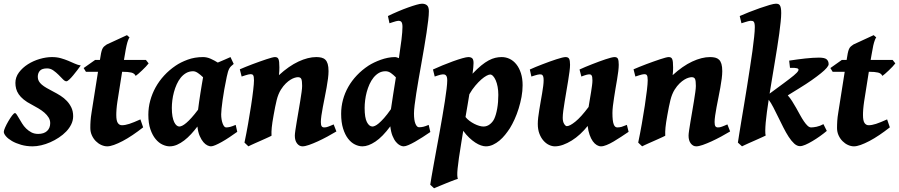

<svg xmlns="http://www.w3.org/2000/svg" viewBox="-32 -762 4804 1026"><path d="M399.4 -412.1Q391.6 -400.9 380.6 -386.5Q369.6 -372.1 358.6 -358.9Q347.7 -345.7 337.9 -336.7Q328.1 -327.6 322.8 -327.6Q314.5 -327.6 304.2 -338.4Q293.9 -349.1 281 -362.1Q268.1 -375 252.9 -385.7Q237.8 -396.5 219.7 -396.5Q192.4 -396.5 181.2 -384Q169.9 -371.6 169.9 -351.1Q169.9 -338.9 175.3 -328.9Q180.7 -318.8 191.2 -309.8Q201.7 -300.8 217 -292Q232.4 -283.2 252 -272.9Q272 -262.7 291.3 -250.5Q310.5 -238.3 325.4 -222.4Q340.3 -206.5 349.6 -186.8Q358.9 -167 358.9 -141.1Q358.9 -118.7 348.9 -97.9Q338.9 -77.1 321.8 -59.3Q304.7 -41.5 282.5 -26.9Q260.3 -12.2 236.3 -1.7Q212.4 8.8 188 14.4Q163.6 20 142.6 20Q108.9 20 80.6 11.7Q52.2 3.4 31.7 -8.5Q11.2 -20.5 -0.2 -33.9Q-11.7 -47.4 -11.7 -57.6Q-11.7 -64.9 -4.4 -81.3Q2.9 -97.7 12.9 -114.7Q22.9 -131.8 32.7 -144.8Q42.5 -157.7 47.9 -157.7Q52.2 -157.7 57.6 -149.4Q63 -141.1 70.1 -128.9Q77.1 -116.7 86.2 -102.1Q95.2 -87.4 107.7 -75.2Q120.1 -63 135.7 -54.7Q151.4 -46.4 171.9 -46.4Q202.6 -46.4 219.5 -62Q236.3 -77.6 236.3 -104Q236.3 -120.1 227.8 -134Q219.2 -147.9 205.1 -160.2Q190.9 -172.4 173.1 -182.9Q155.3 -193.4 137.2 -203.1Q111.3 -216.3 94.5 -230.2Q77.6 -244.1 67.9 -258.5Q58.1 -272.9 54.2 -288.1Q50.3 -303.2 50.3 -318.8Q50.3 -349.6 69.3 -375Q88.4 -400.4 117.2 -418.7Q146 -437 180.4 -447Q214.8 -457 245.6 -457Q272 -457 293.2 -450.9Q314.5 -444.8 332.5 -437.3Q350.6 -429.7 366.7 -422.4Q382.8 -415 399.4 -412.1Z M732.9 -81.5Q705.1 -59.6 677.2 -40.8Q649.4 -22 623.8 -8.5Q598.1 4.9 576.9 12.5Q555.7 20 541 20Q525.4 20 509.3 12.7Q493.2 5.4 480.2 -7.6Q467.3 -20.5 459 -38.6Q450.7 -56.6 450.7 -78.1Q450.7 -87.4 450.9 -96.7Q451.2 -106 451.9 -116Q452.6 -126 453.9 -137.2Q455.1 -148.4 457.5 -162.1L491.7 -378.4H427.2L415 -398.4L476.6 -441.9H502L504.9 -459Q507.8 -479 511 -489.7Q514.2 -500.5 518.3 -506.6Q522.5 -512.7 527.3 -516.1Q532.2 -519.5 538.6 -524.4L646.5 -574.2L660.2 -562Q656.2 -557.6 652.3 -546.4Q648.4 -536.6 644.3 -518.6Q640.1 -500.5 635.3 -470.2L630.4 -441.9H747.6L762.2 -423.3Q757.3 -416.5 747.6 -406.2Q737.8 -396 727.1 -385.7Q716.3 -375.5 706.8 -367.2Q697.3 -358.9 692.9 -356.4Q687 -370.1 669.7 -374.3Q652.3 -378.4 623 -378.4H620.6L595.2 -217.8Q593.8 -208.5 592.5 -198Q591.3 -187.5 590.6 -178Q589.8 -168.5 589.6 -160.2Q589.4 -151.9 589.4 -147Q589.4 -116.7 597.7 -104.7Q606 -92.8 619.6 -92.8Q636.7 -92.8 659.2 -100.1Q681.6 -107.4 718.3 -124Z M1026.4 -175.8Q1028.8 -195.8 1032.2 -219.2Q1035.6 -242.7 1039.3 -266.1Q1043 -289.6 1046.6 -311Q1050.3 -332.5 1053.2 -349.1Q1039.6 -362.3 1025.4 -372.1Q1011.2 -381.8 998.5 -381.3Q978.5 -380.9 962.4 -371.6Q946.3 -362.3 933.8 -346.9Q921.4 -331.5 912.4 -311.5Q903.3 -291.5 897.5 -269.8Q891.6 -248 888.9 -226.1Q886.2 -204.1 886.2 -185.1Q886.2 -159.2 889.6 -140.4Q893.1 -121.6 898.9 -109.4Q904.8 -97.2 911.9 -91.6Q918.9 -85.9 926.3 -85.9Q932.6 -85.9 941.9 -90.3Q951.2 -94.7 963.6 -105.2Q976.1 -115.7 991.7 -133.1Q1007.3 -150.4 1026.4 -175.8ZM1235.8 -57.6Q1215.3 -43 1194.1 -28.8Q1172.9 -14.6 1153.8 -3.9Q1134.8 6.8 1119.4 13.4Q1104 20 1095.2 20Q1087.4 20 1076.4 14.9Q1065.4 9.8 1054.9 -2.4Q1044.4 -14.6 1035.4 -34.9Q1026.4 -55.2 1022.9 -85.9Q1006.8 -64.5 989 -45.2Q971.2 -25.9 952.4 -11.5Q933.6 2.9 914.1 11.5Q894.5 20 874.5 20Q856.4 20 836.4 10.7Q816.4 1.5 799.6 -18.8Q782.7 -39.1 771.7 -71Q760.7 -103 760.7 -148.9Q760.7 -187.5 770.8 -224.4Q780.8 -261.2 799.3 -294.9Q817.9 -328.6 845 -358.2Q872.1 -387.7 906.7 -411.1Q933.1 -429.2 970.7 -443.1Q1008.3 -457 1053.2 -457Q1073.7 -457 1093.8 -448Q1113.8 -439 1131.8 -427.7Q1150.4 -436 1168.2 -443.1Q1186 -450.2 1199.7 -457L1216.8 -420.4Q1208.5 -413.6 1202.9 -408.2Q1197.3 -402.8 1193.4 -395.8Q1189.5 -388.7 1186.3 -378.4Q1183.1 -368.2 1179.7 -351.6Q1172.4 -316.4 1166.7 -284.9Q1161.1 -253.4 1157.5 -227.1Q1153.8 -200.7 1151.9 -181.2Q1149.9 -161.6 1149.9 -150.9Q1149.9 -137.7 1151.9 -125.2Q1153.8 -112.8 1157.5 -102.8Q1161.1 -92.8 1165.8 -86.9Q1170.4 -81.1 1176.3 -81.1Q1186 -81.1 1197 -83.7Q1208 -86.4 1227.5 -94.7Z M1765.6 -59.6Q1743.7 -46.4 1717.5 -32.2Q1691.4 -18.1 1666.3 -6.6Q1641.1 4.9 1619.4 12.5Q1597.7 20 1584.5 20Q1567.4 20 1555.4 4.6Q1543.5 -10.7 1543.5 -37.1Q1543.5 -45.9 1546.4 -65.9Q1549.3 -85.9 1553.7 -111.8Q1558.1 -137.7 1563 -166.5Q1567.9 -195.3 1572.3 -221.9Q1576.7 -248.5 1579.6 -270Q1582.5 -291.5 1582.5 -302.7Q1582.5 -329.1 1578.4 -339.4Q1574.2 -349.6 1560.1 -349.6Q1553.7 -349.6 1543.5 -346.7Q1533.2 -343.8 1521 -336.4Q1508.8 -329.1 1495.4 -316.2Q1481.9 -303.2 1469.2 -283.2Q1454.6 -259.8 1446.5 -227.1Q1438.5 -194.3 1430.2 -147Q1426.3 -125 1423.8 -109.1Q1421.4 -93.3 1420.2 -80.8Q1418.9 -68.4 1418.7 -57.9Q1418.5 -47.4 1418.9 -36.6Q1414.6 -34.2 1405 -29.8Q1395.5 -25.4 1383.1 -19.8Q1370.6 -14.2 1356.9 -8.1Q1343.3 -2 1330.8 3.4Q1318.4 8.8 1308.8 13.4Q1299.3 18.1 1295.4 20L1274.4 0Q1284.7 -48.8 1293.7 -100.3Q1302.7 -151.9 1309.8 -198Q1316.9 -244.1 1321 -280Q1325.2 -315.9 1325.2 -333Q1325.2 -344.2 1324 -350.8Q1322.8 -357.4 1320.3 -360.6Q1317.9 -363.8 1314.5 -364.7Q1311 -365.7 1306.6 -365.7Q1302.2 -365.7 1294.4 -363.8Q1286.6 -361.8 1278.8 -359.4Q1270 -356.4 1259.3 -353L1249.5 -391.6Q1263.2 -397.5 1281 -404.8Q1298.8 -412.1 1317.9 -419.2Q1336.9 -426.3 1356 -433.1Q1375 -439.9 1391.4 -445.3Q1407.7 -450.7 1419.7 -453.9Q1431.6 -457 1437 -457Q1443.8 -457 1448.5 -454.8Q1453.1 -452.6 1455.8 -446.8Q1458.5 -440.9 1459.7 -430.2Q1460.9 -419.4 1460.9 -401.9Q1460.9 -391.6 1460.4 -382.1Q1460 -372.6 1458.5 -360.4Q1511.7 -409.2 1563 -433.1Q1614.3 -457 1658.2 -457Q1673.3 -457 1685.5 -454.1Q1697.8 -451.2 1706.3 -443.1Q1714.8 -435.1 1719.2 -420.2Q1723.6 -405.3 1723.6 -381.8Q1723.6 -364.7 1720.7 -341.8Q1717.8 -318.8 1713.1 -293.2Q1708.5 -267.6 1703.1 -240.7Q1697.8 -213.9 1693.1 -189.5Q1688.5 -165 1685.5 -144.3Q1682.6 -123.5 1682.6 -109.9Q1682.6 -93.3 1687 -87.2Q1691.4 -81.1 1700.2 -81.1Q1706.1 -81.1 1710.9 -82Q1715.8 -83 1721.2 -85Q1726.6 -86.9 1733.6 -89.8Q1740.7 -92.8 1751 -97.2Z M2057.1 -178.7Q2062 -211.9 2068.8 -256.1Q2075.7 -300.3 2083.5 -348.6Q2070.8 -361.8 2057.1 -371.6Q2043.5 -381.3 2028.3 -381.3Q2008.3 -381.3 1992.4 -372.1Q1976.6 -362.8 1964.1 -347.4Q1951.7 -332 1942.6 -312Q1933.6 -292 1927.7 -270.3Q1921.9 -248.5 1919.2 -226.3Q1916.5 -204.1 1916.5 -185.1Q1916.5 -132.8 1928.7 -109.4Q1940.9 -85.9 1958.5 -85.9Q1963.4 -85.9 1971.7 -89.4Q1980 -92.8 1992.2 -103Q2004.4 -113.3 2020.5 -131.3Q2036.6 -149.4 2057.1 -178.7ZM2267.6 -56.6Q2247.1 -42.5 2225.8 -28.8Q2204.6 -15.1 2185.5 -4.4Q2166.5 6.3 2150.6 13.2Q2134.8 20 2124.5 20Q2116.2 20 2105.5 14.6Q2094.7 9.3 2084.2 -3.2Q2073.7 -15.6 2065.4 -36.1Q2057.1 -56.6 2053.7 -86.9Q2012.2 -30.8 1974.1 -5.4Q1936 20 1904.8 20Q1884.8 20 1864.5 10Q1844.2 0 1827.9 -21.2Q1811.5 -42.5 1801.3 -75.4Q1791 -108.4 1791 -153.8Q1791 -192.4 1800.8 -228.8Q1810.5 -265.1 1829.3 -298.1Q1848.1 -331.1 1875.2 -359.6Q1902.3 -388.2 1937 -411.1Q1950.7 -419.9 1967.5 -428Q1984.4 -436 2002.7 -442.6Q2021 -449.2 2040.5 -453.1Q2060.1 -457 2078.6 -457Q2083.5 -457 2088.6 -455.3Q2093.8 -453.6 2099.6 -451.2Q2107.9 -504.9 2113.3 -549.3Q2118.7 -593.8 2118.7 -618.2Q2118.7 -629.4 2116.9 -636Q2115.2 -642.6 2112.1 -645.8Q2108.9 -648.9 2105 -649.9Q2101.1 -650.9 2096.7 -650.9Q2092.3 -650.9 2084.5 -648.7Q2076.7 -646.5 2068.8 -644Q2060.1 -641.1 2049.3 -637.7L2041 -676.3Q2066.9 -689 2095 -700.9Q2123 -712.9 2148.4 -721.9Q2173.8 -731 2193.6 -736.6Q2213.4 -742.2 2223.1 -742.2Q2240.2 -742.2 2250 -733.4Q2259.8 -724.6 2259.8 -702.1Q2259.8 -683.1 2256.3 -653.3Q2252.9 -623.5 2247.3 -586.7Q2241.7 -549.8 2234.6 -508.1Q2227.5 -466.3 2220 -424.1Q2212.4 -381.8 2205.3 -340.8Q2198.2 -299.8 2192.6 -264.2Q2187 -228.5 2183.6 -200.4Q2180.2 -172.4 2180.2 -155.8Q2180.2 -119.1 2188 -100.6Q2195.8 -82 2207 -82Q2219.2 -82 2230.5 -84.7Q2241.7 -87.4 2258.8 -94.7Z M2587.4 -363.8Q2580.1 -363.8 2567.6 -357.2Q2555.2 -350.6 2540 -337.4Q2524.9 -324.2 2508.1 -304.4Q2491.2 -284.7 2476.1 -258.3Q2472.2 -232.4 2466.8 -202.1Q2461.4 -171.9 2455.6 -136.7Q2464.4 -125.5 2476.8 -116.2Q2489.3 -106.9 2502.7 -100.1Q2516.1 -93.3 2528.8 -89.6Q2541.5 -85.9 2551.3 -85.9Q2570.3 -85.9 2585.4 -97.7Q2600.6 -109.4 2608.9 -126.5Q2619.1 -148.4 2625 -182.1Q2630.9 -215.8 2630.9 -254.9Q2630.9 -278.3 2627.2 -298.1Q2623.5 -317.9 2617.2 -332.5Q2610.8 -347.2 2603 -355.5Q2595.2 -363.8 2587.4 -363.8ZM2498.5 -424.8Q2498.5 -415.5 2497.1 -401.6Q2495.6 -387.7 2493.2 -368.2Q2518.6 -395 2539.6 -412.1Q2560.5 -429.2 2579.3 -439.2Q2598.1 -449.2 2615 -453.1Q2631.8 -457 2648.9 -457Q2671.4 -457 2691.7 -447.3Q2711.9 -437.5 2727.3 -418.2Q2742.7 -398.9 2751.7 -370.8Q2760.7 -342.8 2760.7 -306.2Q2760.7 -275.9 2754.9 -244.1Q2749 -212.4 2739.5 -181.9Q2730 -151.4 2717.8 -124.5Q2705.6 -97.7 2692.9 -77.1Q2681.6 -59.6 2667.5 -42Q2653.3 -24.4 2637 -10.7Q2620.6 2.9 2602.1 11.5Q2583.5 20 2564 20Q2552.7 20 2538.3 15.1Q2523.9 10.3 2508.1 0Q2492.2 -10.3 2475.6 -25.9Q2459 -41.5 2443.4 -63L2433.6 -2.9Q2425.3 47.4 2420.4 81.8Q2415.5 116.2 2413.3 138.9Q2411.1 161.6 2411.6 174.3Q2412.1 187 2414.6 193.8Q2409.7 195.3 2399.7 198.7Q2389.6 202.1 2377 207.3Q2364.3 212.4 2350.3 218Q2336.4 223.6 2324 228.8Q2311.5 233.9 2301.8 238Q2292 242.2 2287.6 244.1L2267.1 225.1Q2269 210.9 2273.9 183.1Q2278.8 155.3 2285.4 118.2Q2292 81.1 2300 37.8Q2308.1 -5.4 2316.2 -50.3Q2324.2 -95.2 2331.8 -138.9Q2339.4 -182.6 2345.2 -220.5Q2351.1 -258.3 2354.5 -287.4Q2357.9 -316.4 2357.9 -332Q2357.9 -343.3 2356 -349.9Q2354 -356.4 2350.6 -359.6Q2347.2 -362.8 2343.3 -363.8Q2339.4 -364.7 2335 -364.7Q2330.6 -364.7 2323 -363Q2315.4 -361.3 2308.6 -358.9Q2299.8 -356.4 2291 -353L2281.7 -390.6Q2303.7 -400.9 2332.3 -412.6Q2360.8 -424.3 2388.4 -434.3Q2416 -444.3 2438.5 -450.7Q2460.9 -457 2470.7 -457Q2484.4 -457 2491.5 -450.4Q2498.5 -443.8 2498.5 -424.8Z M3327.1 -57.6Q3307.6 -44.4 3286.9 -30.8Q3266.1 -17.1 3246.6 -5.6Q3227.1 5.9 3209.7 12.9Q3192.4 20 3179.7 20Q3168.5 20 3157 13.2Q3145.5 6.3 3135.7 -7.3Q3126 -21 3118.7 -41.5Q3111.3 -62 3108.4 -88.9Q3089.8 -65.4 3068.1 -45.4Q3046.4 -25.4 3023.2 -11Q3000 3.4 2977.1 11.7Q2954.1 20 2933.1 20Q2918 20 2901.9 12.5Q2885.7 4.9 2872.3 -10.3Q2858.9 -25.4 2850.3 -47.9Q2841.8 -70.3 2841.8 -100.1Q2841.8 -114.7 2844 -134.3Q2846.2 -153.8 2849.9 -175.5Q2853.5 -197.3 2857.4 -220Q2861.3 -242.7 2865 -263.7Q2868.7 -284.7 2870.8 -302.5Q2873 -320.3 2873 -332Q2873 -343.3 2871.6 -349.9Q2870.1 -356.4 2867.4 -359.6Q2864.7 -362.8 2861.1 -363.8Q2857.4 -364.7 2853 -364.7Q2848.6 -364.7 2841.1 -363Q2833.5 -361.3 2826.2 -358.9Q2817.4 -356.4 2807.6 -353L2799.3 -390.6Q2813 -397 2830.8 -404.3Q2848.6 -411.6 2867.7 -418.9Q2886.7 -426.3 2905.8 -433.1Q2924.8 -439.9 2941.4 -445.3Q2958 -450.7 2970.9 -453.9Q2983.9 -457 2990.2 -457Q3004.4 -457 3009.3 -447.8Q3014.2 -438.5 3014.2 -416Q3014.2 -401.9 3011.2 -379.2Q3008.3 -356.4 3003.9 -329.8Q2999.5 -303.2 2994.6 -274.4Q2989.7 -245.6 2985.4 -219Q2981 -192.4 2978 -169.7Q2975.1 -147 2975.1 -132.8Q2975.1 -111.8 2982.7 -99.9Q2990.2 -87.9 2997.1 -87.9Q3012.7 -87.9 3042.7 -112.1Q3072.8 -136.2 3113.3 -190.4Q3116.2 -210 3119.9 -230.5Q3123.5 -251 3126.5 -269.8Q3129.4 -288.6 3131.6 -304.7Q3133.8 -320.8 3133.8 -332Q3133.8 -343.3 3132.6 -349.9Q3131.3 -356.4 3128.9 -359.6Q3126.5 -362.8 3123.3 -363.8Q3120.1 -364.7 3115.7 -364.7Q3111.3 -364.7 3104.5 -363Q3097.7 -361.3 3090.8 -358.9Q3083 -356.4 3074.7 -353L3064.9 -390.6Q3078.6 -397 3095.9 -404.3Q3113.3 -411.6 3132.1 -418.9Q3150.9 -426.3 3169.4 -433.1Q3188 -439.9 3204.1 -445.3Q3220.2 -450.7 3232.9 -453.9Q3245.6 -457 3252 -457Q3265.6 -457 3270 -447.8Q3274.4 -438.5 3274.4 -416Q3274.4 -401.9 3272 -381.6Q3269.5 -361.3 3265.6 -337.9L3257.3 -289.6Q3253.4 -264.6 3249.5 -240.7Q3245.6 -216.8 3243.2 -195.6Q3240.7 -174.3 3240.7 -158.2Q3240.7 -136.2 3242.4 -121.3Q3244.1 -106.4 3247.6 -97.4Q3251 -88.4 3255.9 -84.7Q3260.7 -81.1 3266.6 -81.1Q3279.3 -81.1 3289.8 -84.2Q3300.3 -87.4 3317.9 -94.7Z M3869.6 -59.6Q3847.7 -46.4 3821.5 -32.2Q3795.4 -18.1 3770.3 -6.6Q3745.1 4.9 3723.4 12.5Q3701.7 20 3688.5 20Q3671.4 20 3659.4 4.6Q3647.5 -10.7 3647.5 -37.1Q3647.5 -45.9 3650.4 -65.9Q3653.3 -85.9 3657.7 -111.8Q3662.1 -137.7 3667 -166.5Q3671.9 -195.3 3676.3 -221.9Q3680.7 -248.5 3683.6 -270Q3686.5 -291.5 3686.5 -302.7Q3686.5 -329.1 3682.4 -339.4Q3678.2 -349.6 3664.1 -349.6Q3657.7 -349.6 3647.5 -346.7Q3637.2 -343.8 3625 -336.4Q3612.8 -329.1 3599.4 -316.2Q3585.9 -303.2 3573.2 -283.2Q3558.6 -259.8 3550.5 -227.1Q3542.5 -194.3 3534.2 -147Q3530.3 -125 3527.8 -109.1Q3525.4 -93.3 3524.2 -80.8Q3522.9 -68.4 3522.7 -57.9Q3522.5 -47.4 3522.9 -36.6Q3518.6 -34.2 3509 -29.8Q3499.5 -25.4 3487.1 -19.8Q3474.6 -14.2 3460.9 -8.1Q3447.3 -2 3434.8 3.4Q3422.4 8.8 3412.8 13.4Q3403.3 18.1 3399.4 20L3378.4 0Q3388.7 -48.8 3397.7 -100.3Q3406.7 -151.9 3413.8 -198Q3420.9 -244.1 3425 -280Q3429.2 -315.9 3429.2 -333Q3429.2 -344.2 3428 -350.8Q3426.8 -357.4 3424.3 -360.6Q3421.9 -363.8 3418.5 -364.7Q3415 -365.7 3410.6 -365.7Q3406.2 -365.7 3398.4 -363.8Q3390.6 -361.8 3382.8 -359.4Q3374 -356.4 3363.3 -353L3353.5 -391.6Q3367.2 -397.5 3385 -404.8Q3402.8 -412.1 3421.9 -419.2Q3440.9 -426.3 3460 -433.1Q3479 -439.9 3495.4 -445.3Q3511.7 -450.7 3523.7 -453.9Q3535.6 -457 3541 -457Q3547.9 -457 3552.5 -454.8Q3557.1 -452.6 3559.8 -446.8Q3562.5 -440.9 3563.7 -430.2Q3564.9 -419.4 3564.9 -401.9Q3564.9 -391.6 3564.5 -382.1Q3564 -372.6 3562.5 -360.4Q3615.7 -409.2 3667 -433.1Q3718.3 -457 3762.2 -457Q3777.3 -457 3789.6 -454.1Q3801.8 -451.2 3810.3 -443.1Q3818.8 -435.1 3823.2 -420.2Q3827.6 -405.3 3827.6 -381.8Q3827.6 -364.7 3824.7 -341.8Q3821.8 -318.8 3817.1 -293.2Q3812.5 -267.6 3807.1 -240.7Q3801.8 -213.9 3797.1 -189.5Q3792.5 -165 3789.6 -144.3Q3786.6 -123.5 3786.6 -109.9Q3786.6 -93.3 3791 -87.2Q3795.4 -81.1 3804.2 -81.1Q3810.1 -81.1 3814.9 -82Q3819.8 -83 3825.2 -85Q3830.6 -86.9 3837.6 -89.8Q3844.7 -92.8 3855 -97.2Z M4142.6 -691.9Q4142.6 -672.9 4139.6 -644.8Q4136.7 -616.7 4132.1 -582Q4127.4 -547.4 4121.1 -508.1Q4114.7 -468.8 4107.9 -427.2Q4101.1 -385.7 4094 -343.5Q4086.9 -301.3 4080.6 -261.7L4156.2 -317.4Q4189.9 -342.3 4209.7 -358.6Q4229.5 -375 4233.9 -384.5Q4238.3 -394 4227.3 -397.2Q4216.3 -400.4 4189.5 -399.4L4185.1 -438Q4206.5 -441.4 4228.5 -444.3Q4250.5 -447.3 4271 -449.5Q4291.5 -451.7 4310.1 -452.9Q4328.6 -454.1 4344.2 -454.1Q4375 -454.1 4385.5 -444.8Q4396 -435.5 4396 -418.9Q4396 -411.6 4385.5 -399.2Q4375 -386.7 4354.7 -370.4Q4334.5 -354 4305.7 -333.7Q4276.9 -313.5 4240.2 -291L4177.7 -252.4Q4189.5 -239.3 4200.9 -221.4Q4212.4 -203.6 4222.9 -184.6Q4233.4 -165.5 4243.7 -147Q4253.9 -128.4 4263.9 -113.8Q4273.9 -99.1 4283.4 -90.1Q4293 -81.1 4302.7 -81.1Q4314 -81.1 4331.8 -84.7Q4349.6 -88.4 4368.2 -98.6L4386.2 -62.5Q4370.1 -48.8 4349.9 -34.4Q4329.6 -20 4309.6 -8.1Q4289.6 3.9 4272 11.5Q4254.4 19 4243.2 19Q4227.1 19 4211.9 5.1Q4196.8 -8.8 4182.4 -31Q4168 -53.2 4154.1 -80.8Q4140.1 -108.4 4126.7 -136Q4113.3 -163.6 4100.6 -188.2Q4087.9 -212.9 4075.7 -229Q4070.3 -194.3 4066.2 -163.6Q4062 -132.8 4059.8 -107.7Q4057.6 -82.5 4057.4 -64.5Q4057.1 -46.4 4059.6 -37.6Q4055.2 -35.2 4045.2 -30.8Q4035.2 -26.4 4022.5 -20.5Q4009.8 -14.6 3995.6 -8.5Q3981.4 -2.4 3969 3.2Q3956.5 8.8 3946.8 13.4Q3937 18.1 3933.1 20L3911.1 0Q3913.1 -14.2 3918 -44.2Q3922.9 -74.2 3929.4 -114.5Q3936 -154.8 3944.1 -202.4Q3952.1 -250 3960 -299.8Q3967.8 -349.6 3975.3 -398.2Q3982.9 -446.8 3988.8 -489.3Q3994.6 -531.7 3998 -564.9Q4001.5 -598.1 4001.5 -616.7Q4001.5 -628.9 4000 -635.7Q3998.5 -642.6 3995.6 -646Q3992.7 -649.4 3988.3 -650.1Q3983.9 -650.9 3978 -650.9Q3974.1 -650.9 3966.3 -648.7Q3958.5 -646.5 3950.2 -644Q3940.9 -641.1 3930.2 -637.7L3920.9 -676.3Q3941.4 -685.5 3970.5 -697Q3999.5 -708.5 4028.1 -718.5Q4056.6 -728.5 4080.3 -735.4Q4104 -742.2 4113.8 -742.2Q4120.6 -742.2 4126 -740.7Q4131.3 -739.3 4135 -734.1Q4138.7 -729 4140.6 -719Q4142.6 -709 4142.6 -691.9Z M4723.1 -81.5Q4695.3 -59.6 4667.5 -40.8Q4639.6 -22 4614 -8.5Q4588.4 4.9 4567.1 12.5Q4545.9 20 4531.2 20Q4515.6 20 4499.5 12.7Q4483.4 5.4 4470.5 -7.6Q4457.5 -20.5 4449.2 -38.6Q4440.9 -56.6 4440.9 -78.1Q4440.9 -87.4 4441.2 -96.7Q4441.4 -106 4442.1 -116Q4442.9 -126 4444.1 -137.2Q4445.3 -148.4 4447.8 -162.1L4481.9 -378.4H4417.5L4405.3 -398.4L4466.8 -441.9H4492.2L4495.1 -459Q4498 -479 4501.2 -489.7Q4504.4 -500.5 4508.5 -506.6Q4512.7 -512.7 4517.6 -516.1Q4522.5 -519.5 4528.8 -524.4L4636.7 -574.2L4650.4 -562Q4646.5 -557.6 4642.6 -546.4Q4638.7 -536.6 4634.5 -518.6Q4630.4 -500.5 4625.5 -470.2L4620.6 -441.9H4737.8L4752.4 -423.3Q4747.6 -416.5 4737.8 -406.2Q4728 -396 4717.3 -385.7Q4706.5 -375.5 4697 -367.2Q4687.5 -358.9 4683.1 -356.4Q4677.2 -370.1 4659.9 -374.3Q4642.6 -378.4 4613.3 -378.4H4610.8L4585.4 -217.8Q4584 -208.5 4582.8 -198Q4581.5 -187.5 4580.8 -178Q4580.1 -168.5 4579.8 -160.2Q4579.6 -151.9 4579.6 -147Q4579.6 -116.7 4587.9 -104.7Q4596.2 -92.8 4609.9 -92.8Q4627 -92.8 4649.4 -100.1Q4671.9 -107.4 4708.5 -124Z"/></svg>

Font: Gentium Book Basic
Style: Bold Italic
Weight: 700
Italic angle: -8°
Designer: J. Victor Gaultney and Annie Olsen
Foundry: SIL International
Version: Version 1.102; 2013; Maintenance release